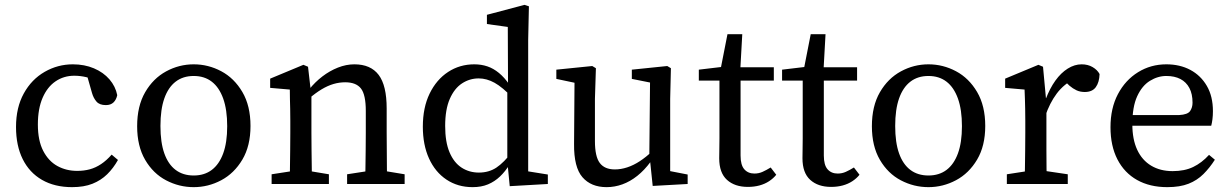

<svg xmlns="http://www.w3.org/2000/svg" viewBox="-20 -758 5067 791"><path d="M277 13Q205 13 153 -17Q101 -47 73.5 -102.5Q46 -158 46 -235Q46 -315 78 -373Q110 -431 164 -462Q218 -493 280 -493Q328 -493 367 -476.5Q406 -460 431 -431Q456 -402 463 -366Q459 -347 447.5 -336Q436 -325 416 -325Q390 -325 377.5 -339.5Q365 -354 359 -375L334 -463L385 -421Q361 -434 336 -440Q311 -446 286 -446Q243 -446 209 -423Q175 -400 155.5 -355Q136 -310 136 -245Q136 -179 158 -136.5Q180 -94 216.5 -74Q253 -54 298 -54Q326 -54 350 -60.5Q374 -67 396.5 -82Q419 -97 440 -121L466 -99Q447 -65 421.5 -40Q396 -15 361 -1Q326 13 277 13Z M778 13Q718 13 664.5 -15Q611 -43 578 -99.5Q545 -156 545 -238Q545 -321 578 -378Q611 -435 664.5 -464Q718 -493 778 -493Q838 -493 891.5 -464.5Q945 -436 978.5 -379Q1012 -322 1012 -239Q1012 -157 978.5 -100.5Q945 -44 891.5 -15.5Q838 13 778 13ZM778 -35Q822 -35 852.5 -58Q883 -81 899.5 -126Q916 -171 916 -238Q916 -306 899.5 -352Q883 -398 852.5 -421.5Q822 -445 778 -445Q734 -445 703.5 -421.5Q673 -398 657 -352.5Q641 -307 641 -239Q641 -171 657 -126Q673 -81 703.5 -58Q734 -35 778 -35Z M1099 0V-40L1209 -57H1233L1335 -40V0ZM1174 0Q1174 -25 1174.5 -62.5Q1175 -100 1175.5 -140Q1176 -180 1176 -212V-261Q1176 -288 1175.5 -309Q1175 -330 1174.5 -349Q1174 -368 1174 -389L1093 -396V-434L1230 -491L1249 -483L1262 -370L1263 -369V-212Q1263 -180 1263.5 -140Q1264 -100 1264.5 -62.5Q1265 -25 1265 0ZM1410 0V-40L1520 -57H1544L1647 -40V0ZM1484 0Q1485 -25 1485.5 -62Q1486 -99 1486.5 -139Q1487 -179 1487 -212V-301Q1487 -368 1467 -393.5Q1447 -419 1402 -419Q1378 -419 1354 -412Q1330 -405 1305 -390Q1280 -375 1252 -351L1241 -390H1254Q1278 -420 1308 -443Q1338 -466 1372 -479.5Q1406 -493 1440 -493Q1507 -493 1540 -449.5Q1573 -406 1573 -311V-212Q1573 -179 1573.5 -139Q1574 -99 1574 -62Q1574 -25 1575 0Z M1927 13Q1866 13 1819.5 -18Q1773 -49 1747.5 -105Q1722 -161 1722 -236Q1722 -315 1750 -372.5Q1778 -430 1826 -461.5Q1874 -493 1934 -493Q1963 -493 1988 -484.5Q2013 -476 2035.5 -457.5Q2058 -439 2079 -409H2101L2093 -354Q2050 -399 2017.5 -417Q1985 -435 1952 -435Q1915 -435 1883.5 -414.5Q1852 -394 1833 -350.5Q1814 -307 1814 -239Q1814 -173 1832 -130.5Q1850 -88 1881.5 -67.5Q1913 -47 1953 -47Q1994 -47 2025 -67.5Q2056 -88 2091 -134L2098 -80H2079Q2062 -52 2040 -31Q2018 -10 1990.5 1.5Q1963 13 1927 13ZM2080 9 2070 -94V-96V-388L2073 -399L2072 -647L1986 -659V-697L2141 -738L2159 -732L2156 -594V-52L2237 -39V0Z M2479 13Q2415 13 2379.5 -28Q2344 -69 2345 -165L2347 -437L2371 -412L2272 -433V-471L2420 -486L2435 -477L2431 -351V-177Q2431 -113 2451 -86.5Q2471 -60 2513 -60Q2538 -60 2564 -68.5Q2590 -77 2616 -94Q2642 -111 2667 -135L2680 -91H2660Q2635 -57 2605.5 -33.5Q2576 -10 2544 1.5Q2512 13 2479 13ZM2669 8 2657 -107 2655 -109 2658 -418 2583 -433V-471L2729 -486L2744 -477L2741 -351V-53L2813 -39V0Z M2987 -426V-481H3168V-426ZM3061 12Q3007 12 2975 -17Q2943 -46 2943 -106Q2943 -125 2943.5 -143Q2944 -161 2944 -188V-426H2859V-471L2985 -486L2945 -454L2977 -617H3038L3029 -456L3031 -439V-117Q3031 -78 3046.5 -60.5Q3062 -43 3088 -43Q3106 -43 3121.5 -50Q3137 -57 3155 -68L3178 -38Q3166 -23 3148.5 -11.5Q3131 0 3109 6Q3087 12 3061 12Z M3330 -426V-481H3511V-426ZM3404 12Q3350 12 3318 -17Q3286 -46 3286 -106Q3286 -125 3286.5 -143Q3287 -161 3287 -188V-426H3202V-471L3328 -486L3288 -454L3320 -617H3381L3372 -456L3374 -439V-117Q3374 -78 3389.5 -60.5Q3405 -43 3431 -43Q3449 -43 3464.5 -50Q3480 -57 3498 -68L3521 -38Q3509 -23 3491.5 -11.5Q3474 0 3452 6Q3430 12 3404 12Z M3805 13Q3745 13 3691.5 -15Q3638 -43 3605 -99.5Q3572 -156 3572 -238Q3572 -321 3605 -378Q3638 -435 3691.5 -464Q3745 -493 3805 -493Q3865 -493 3918.5 -464.5Q3972 -436 4005.5 -379Q4039 -322 4039 -239Q4039 -157 4005.5 -100.5Q3972 -44 3918.5 -15.5Q3865 13 3805 13ZM3805 -35Q3849 -35 3879.5 -58Q3910 -81 3926.5 -126Q3943 -171 3943 -238Q3943 -306 3926.5 -352Q3910 -398 3879.5 -421.5Q3849 -445 3805 -445Q3761 -445 3730.5 -421.5Q3700 -398 3684 -352.5Q3668 -307 3668 -239Q3668 -171 3684 -126Q3700 -81 3730.5 -58Q3761 -35 3805 -35Z M4128 0V-40L4238 -57H4264L4379 -40V0ZM4201 0Q4202 -25 4202.5 -62.5Q4203 -100 4203.5 -140Q4204 -180 4204 -212V-261Q4204 -288 4203.5 -309Q4203 -330 4202.5 -349Q4202 -368 4201 -389L4121 -396V-434L4258 -491L4277 -483L4289 -354L4291 -353V-212Q4291 -180 4291 -140Q4291 -100 4291.5 -62.5Q4292 -25 4293 0ZM4286 -279 4274 -349H4288Q4305 -394 4328 -426Q4351 -458 4379 -475.5Q4407 -493 4436 -493Q4462 -493 4481.5 -481.5Q4501 -470 4510 -453Q4509 -419 4494.5 -399Q4480 -379 4449 -379Q4430 -379 4415 -386Q4400 -393 4386 -405L4361 -429L4411 -436Q4363 -412 4333.5 -372.5Q4304 -333 4286 -279Z M4789 13Q4717 13 4664.5 -16.5Q4612 -46 4583.5 -101.5Q4555 -157 4555 -234Q4555 -312 4585.5 -370Q4616 -428 4668.5 -460.5Q4721 -493 4785 -493Q4841 -493 4884 -470Q4927 -447 4952 -404Q4977 -361 4977 -300Q4977 -282 4975 -266.5Q4973 -251 4970 -240H4598V-284H4838Q4873 -286 4883 -300.5Q4893 -315 4893 -335Q4893 -371 4880 -395.5Q4867 -420 4843 -432.5Q4819 -445 4785 -445Q4750 -445 4717.5 -425Q4685 -405 4665 -361.5Q4645 -318 4645 -246Q4645 -184 4665 -141Q4685 -98 4722.5 -75.5Q4760 -53 4811 -53Q4860 -53 4895.5 -70Q4931 -87 4961 -120L4985 -100Q4964 -67 4938 -41Q4912 -15 4876.5 -1Q4841 13 4789 13Z"/></svg>

Font: Source Serif 4 18pt
Style: Regular
Weight: 400
Designer: Frank Grießhammer
Foundry: Adobe Systems Incorporated
Version: Version 4.004;hotconv 1.0.116;makeotfexe 2.5.65601